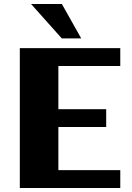

<svg xmlns="http://www.w3.org/2000/svg" viewBox="-20 -945 665 965"><path d="M584.5 0H79.6V-703.1H584.5V-613.3H273.4V-396H513.7V-306.6H273.4V-89.8H584.5ZM388.2 -752H290.5L136.2 -924.8H291Z"/></svg>

Font: Aclonica
Style: Regular
Weight: 400
Designer: Astigmatic (AOETI)
Foundry: Astigmatic (AOETI)
Version: Version 1.000